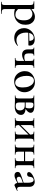

<svg xmlns="http://www.w3.org/2000/svg" viewBox="1531 -1970 714 3816"><g transform="rotate(90 1888.0 -62.0)"><path d="M18 275Q15 275 15 269Q15 263 18 263Q57 263 68.5 250Q80 237 80 194V-305Q80 -348 64 -361Q48 -374 8 -374Q6 -374 6 -380Q6 -386 8 -386Q26 -386 50.5 -386Q75 -386 98.5 -386Q122 -386 139 -386Q153 -386 156.5 -380.5Q160 -375 160 -362V194Q160 222 167 237Q174 252 194 257.5Q214 263 253 263Q256 263 256 269Q256 275 253 275Q226 275 191.5 274Q157 273 119 273Q91 273 64.5 274Q38 275 18 275ZM253 13Q214 13 186 6Q158 -1 121 -18L149 -79Q173 -49 201 -30Q229 -11 276 -11Q325 -11 354.5 -53.5Q384 -96 384 -184Q384 -266 346.5 -307.5Q309 -349 257 -349Q218 -349 189 -328Q160 -307 132 -277L122 -287Q173 -346 219.5 -372.5Q266 -399 315 -399Q357 -399 392.5 -377.5Q428 -356 450 -315Q472 -274 472 -215Q472 -152 451.5 -108.5Q431 -65 398 -38Q365 -11 327 1Q289 13 253 13Z M737 12Q673 12 629 -15Q585 -42 562 -86.5Q539 -131 539 -181Q539 -240 568.5 -288.5Q598 -337 648.5 -366Q699 -395 763 -395Q822 -395 854 -368.5Q886 -342 886 -296Q886 -285 884 -277Q882 -269 875 -269H792Q795 -317 779 -346Q763 -375 727 -375Q682 -375 655 -333.5Q628 -292 628 -222Q628 -165 646.5 -122.5Q665 -80 699.5 -56Q734 -32 782 -32Q807 -32 834 -39.5Q861 -47 884 -62Q886 -64 889.5 -60Q893 -56 891 -53Q855 -18 817 -3Q779 12 737 12ZM599 -267 598 -284 820 -289V-269Z M1191 -81V-305Q1191 -349 1183.5 -361.5Q1176 -374 1150 -374Q1147 -374 1147 -380Q1147 -386 1150 -386Q1167 -386 1189 -385Q1211 -384 1233 -384Q1258 -384 1283.5 -385Q1309 -386 1328 -386Q1331 -386 1331 -380Q1331 -374 1328 -374Q1292 -374 1282 -360Q1272 -346 1272 -303V-81Q1272 -38 1282 -25Q1292 -12 1328 -12Q1331 -12 1331 -6Q1331 0 1328 0Q1308 0 1283 -1Q1258 -2 1233 -2Q1205 -2 1179 -1Q1153 0 1133 0Q1131 0 1131 -6Q1131 -12 1133 -12Q1170 -12 1180.5 -25Q1191 -38 1191 -81ZM1041 -303Q1041 -294 1041 -287Q1041 -280 1041 -273Q1041 -229 1058 -208.5Q1075 -188 1111 -188Q1142 -188 1165.5 -194.5Q1189 -201 1209 -213L1212 -204Q1174 -171 1136 -157.5Q1098 -144 1068 -144Q1018 -144 990 -172.5Q962 -201 962 -256V-305Q962 -349 956 -361.5Q950 -374 928 -374Q925 -374 925 -380Q925 -386 928 -386Q944 -386 963 -385Q982 -384 1003 -384Q1024 -384 1045.5 -385Q1067 -386 1083 -386Q1086 -386 1086 -380Q1086 -374 1083 -374Q1057 -374 1049 -360Q1041 -346 1041 -303Z M1596 13Q1534 13 1489 -16Q1444 -45 1419 -93.5Q1394 -142 1394 -198Q1394 -250 1414 -288Q1434 -326 1466.5 -350.5Q1499 -375 1537.5 -387Q1576 -399 1613 -399Q1676 -399 1721 -369Q1766 -339 1789.5 -292Q1813 -245 1813 -192Q1813 -130 1783 -84Q1753 -38 1704 -12.5Q1655 13 1596 13ZM1626 -7Q1670 -7 1694 -45.5Q1718 -84 1718 -160Q1718 -229 1698.5 -278Q1679 -327 1648 -353Q1617 -379 1580 -379Q1536 -379 1512 -342.5Q1488 -306 1488 -233Q1488 -167 1506 -116Q1524 -65 1555.5 -36Q1587 -7 1626 -7Z M1979 -385Q2003 -385 2032 -386.5Q2061 -388 2088 -388Q2153 -388 2187.5 -369Q2222 -350 2222 -312Q2222 -257 2129 -204L2117 -211Q2125 -225 2129.5 -243Q2134 -261 2134 -285Q2134 -331 2116.5 -350.5Q2099 -370 2063 -370Q2036 -370 2026.5 -358Q2017 -346 2017 -303V-81Q2017 -49 2030.5 -33Q2044 -17 2085 -17Q2131 -17 2152.5 -38Q2174 -59 2174 -100Q2174 -142 2151 -169.5Q2128 -197 2074 -197H1983L1982 -215H2109Q2264 -215 2264 -122Q2264 -68 2219 -33Q2174 2 2102 2Q2080 2 2043.5 0Q2007 -2 1979 -2Q1952 -2 1926 -1Q1900 0 1879 0Q1876 0 1876 -6Q1876 -12 1879 -12Q1916 -12 1926.5 -25Q1937 -38 1937 -81V-305Q1937 -349 1926.5 -361.5Q1916 -374 1880 -374Q1877 -374 1877 -380Q1877 -386 1880 -386Q1900 -386 1926 -385.5Q1952 -385 1979 -385Z M2424 -40 2408 -57 2679 -328 2695 -312ZM2386 -81V-305Q2386 -349 2375.5 -361.5Q2365 -374 2329 -374Q2326 -374 2326 -380Q2326 -386 2329 -386Q2349 -386 2374.5 -385Q2400 -384 2428 -384Q2454 -384 2479 -385Q2504 -386 2524 -386Q2526 -386 2526 -380Q2526 -374 2524 -374Q2487 -374 2476.5 -360Q2466 -346 2466 -303V-81Q2466 -38 2476.5 -25Q2487 -12 2524 -12Q2526 -12 2526 -6Q2526 0 2524 0Q2503 0 2478.5 -1Q2454 -2 2428 -2Q2400 -2 2374.5 -1Q2349 0 2328 0Q2325 0 2325 -6Q2325 -12 2328 -12Q2365 -12 2375.5 -25Q2386 -38 2386 -81ZM2655 -81V-305Q2655 -349 2644.5 -361.5Q2634 -374 2598 -374Q2595 -374 2595 -380Q2595 -386 2598 -386Q2618 -386 2643.5 -385Q2669 -384 2697 -384Q2723 -384 2748 -385Q2773 -386 2793 -386Q2795 -386 2795 -380Q2795 -374 2793 -374Q2756 -374 2745.5 -360Q2735 -346 2735 -303V-81Q2735 -38 2745.5 -25Q2756 -12 2793 -12Q2795 -12 2795 -6Q2795 0 2793 0Q2772 0 2747.5 -1Q2723 -2 2697 -2Q2669 -2 2643 -1Q2617 0 2597 0Q2594 0 2594 -6Q2594 -12 2597 -12Q2634 -12 2644.5 -25Q2655 -38 2655 -81Z M2953 -182V-204H3222V-182ZM2914 -81V-305Q2914 -349 2903.5 -361.5Q2893 -374 2857 -374Q2854 -374 2854 -380Q2854 -386 2857 -386Q2877 -386 2902.5 -385Q2928 -384 2956 -384Q2982 -384 3007 -385Q3032 -386 3052 -386Q3054 -386 3054 -380Q3054 -374 3052 -374Q3015 -374 3004.5 -360Q2994 -346 2994 -303V-81Q2994 -38 3004.5 -25Q3015 -12 3052 -12Q3054 -12 3054 -6Q3054 0 3052 0Q3031 0 3006.5 -1Q2982 -2 2956 -2Q2928 -2 2902.5 -1Q2877 0 2856 0Q2853 0 2853 -6Q2853 -12 2856 -12Q2893 -12 2903.5 -25Q2914 -38 2914 -81ZM3183 -81V-305Q3183 -349 3172.5 -361.5Q3162 -374 3126 -374Q3123 -374 3123 -380Q3123 -386 3126 -386Q3146 -386 3171.5 -385Q3197 -384 3225 -384Q3251 -384 3276 -385Q3301 -386 3321 -386Q3323 -386 3323 -380Q3323 -374 3321 -374Q3284 -374 3273.5 -360Q3263 -346 3263 -303V-81Q3263 -38 3273.5 -25Q3284 -12 3321 -12Q3323 -12 3323 -6Q3323 0 3321 0Q3300 0 3275.5 -1Q3251 -2 3225 -2Q3197 -2 3171 -1Q3145 0 3125 0Q3122 0 3122 -6Q3122 -12 3125 -12Q3162 -12 3172.5 -25Q3183 -38 3183 -81Z M3669 6Q3665 8 3660 8Q3644 8 3628 -15Q3612 -38 3612 -82V-255Q3612 -297 3605.5 -323Q3599 -349 3587 -361Q3575 -373 3556 -373Q3538 -373 3524.5 -363.5Q3511 -354 3503.5 -337Q3496 -320 3494 -294Q3492 -270 3479.5 -257Q3467 -244 3443 -244Q3421 -244 3410.5 -254Q3400 -264 3400 -281Q3400 -302 3420 -322Q3440 -342 3470 -358.5Q3500 -375 3533 -385Q3566 -395 3593 -395Q3635 -395 3664 -368.5Q3693 -342 3693 -285V-108Q3693 -77 3703 -61Q3713 -45 3732 -45Q3748 -45 3768 -54Q3773 -56 3775 -50.5Q3777 -45 3772 -43ZM3464 7Q3433 7 3415 -10Q3397 -27 3397 -55Q3397 -88 3422.5 -104Q3448 -120 3503 -138L3622 -178L3625 -164L3540 -133Q3515 -123 3504 -111.5Q3493 -100 3493 -83Q3493 -62 3505 -50Q3517 -38 3535 -38Q3544 -38 3556.5 -41Q3569 -44 3583 -51L3648 -85L3650 -70L3563 -23Q3537 -9 3511.5 -1Q3486 7 3464 7Z"/></g></svg>

Font: Cormorant SemiBold
Style: Regular
Weight: 600
Designer: Christian Thalmann (Catharsis Fonts)
Foundry: Catharsis Fonts
Version: Version 4.000